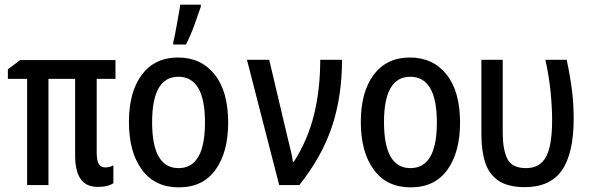

<svg xmlns="http://www.w3.org/2000/svg" viewBox="-20 -798 2540 828"><path d="M402 8Q351 8 327.5 -26.5Q304 -61 304 -127V-458H189V0H97V-458H14V-499L67 -539H478V-458H397V-140Q397 -106 406 -91Q415 -76 434 -76Q453 -76 469 -85V-8Q446 8 402 8Z M751 10Q648 10 592 -66Q536 -142 536 -272Q536 -401 591.5 -475.5Q647 -550 748 -550Q847 -550 905.5 -477Q964 -404 964 -269Q964 -142 909.5 -66Q855 10 751 10ZM750 -73Q864 -73 864 -270Q864 -467 749 -467Q636 -467 636 -271Q636 -73 750 -73ZM727 -615Q730 -626 734.5 -648.5Q739 -671 743.5 -697Q748 -723 752 -745Q756 -767 757 -778H846V-769Q834 -733 817.5 -688Q801 -643 782 -606H727Z M1184 0 1045 -540H1141L1218 -214Q1226 -179 1233.5 -150Q1241 -121 1243 -100H1247Q1307 -194 1334 -302.5Q1361 -411 1361 -540H1455Q1455 -382 1411.5 -252Q1368 -122 1271 0Z M1751 10Q1648 10 1592 -66Q1536 -142 1536 -272Q1536 -401 1591.5 -475.5Q1647 -550 1748 -550Q1847 -550 1905.5 -477Q1964 -404 1964 -269Q1964 -142 1909.5 -66Q1855 10 1751 10ZM1750 -73Q1864 -73 1864 -270Q1864 -467 1749 -467Q1636 -467 1636 -271Q1636 -73 1750 -73Z M2243 9Q2172 9 2131 -18Q2090 -45 2073 -95.5Q2056 -146 2056 -218V-540H2148V-224Q2148 -155 2167.5 -114Q2187 -73 2249 -73Q2309 -73 2335 -122Q2361 -171 2361 -280Q2361 -335 2354.5 -401Q2348 -467 2332 -540H2424Q2440 -463 2447 -405.5Q2454 -348 2454 -287Q2454 -137 2403.5 -64Q2353 9 2243 9Z"/></svg>

Font: Noto Sans Mono ExtraCondensed Medium
Style: Regular
Weight: 500
Width: 2
Designer: Monotype Design Team
Foundry: Monotype Imaging Inc.
Version: Version 2.014